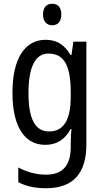

<svg xmlns="http://www.w3.org/2000/svg" viewBox="-20 -758 548 1018"><path d="M257 -738C227 -738 208 -719 208 -681C208 -644 228 -624 257 -624C287 -624 305 -644 305 -681C305 -719 287 -738 257 -738ZM222 -547C112 -547 46 -448 46 -266C46 -87 110 10 220 10C280 10 323 -17 355 -74H359C356 -48 355 -15 355 5V22C355 123 309 168 224 168C173 168 124 155 77 130V208C119 230 166 240 224 240C372 240 438 157 438 7V-537H369L359 -466H354C322 -522 279 -547 222 -547ZM237 -474C319 -474 355 -412 355 -269V-245C355 -121 317 -61 240 -61C167 -61 131 -126 131 -265C131 -401 166 -474 237 -474Z"/></svg>

Font: Noto Sans Devanagari UI Condensed
Style: Regular
Weight: 400
Width: 3
Designer: Jelle Bosma - Monotype Design Team
Foundry: Monotype Imaging Inc.
Version: Version 2.004